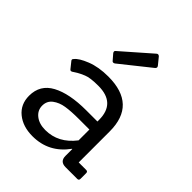

<svg xmlns="http://www.w3.org/2000/svg" viewBox="-218 -888 1015 1015"><g transform="rotate(45 290.0 -380.0)"><path d="M529 0H442Q399 0 399 -42V-93H397Q324 8 202 8Q130 8 84 -29.5Q38 -67 38 -131Q38 -213 109.5 -251.5Q181 -290 306 -290H390V-302Q390 -427 260 -427Q199 -427 172 -415.5Q145 -404 133.5 -397Q122 -390 116 -386Q101 -374 94 -384L66 -419Q59 -427 68 -435Q85 -457 138 -478Q191 -499 263 -499Q473 -499 473 -299V-67H529Q541 -67 541 -55V-12Q541 0 529 0ZM390 -230H311Q253 -230 215 -224Q177 -218 150.5 -198Q124 -178 124 -143Q124 -108 152.5 -85.5Q181 -63 227 -63Q324 -63 390 -149ZM238 -572Q233 -569 228 -569Q223 -569 219 -575L194 -604Q190 -609 190 -614Q190 -619 196 -623L357 -764Q361 -768 366 -768Q371 -768 376 -763L407 -725Q411 -720 411 -715.5Q411 -711 406 -706Z"/></g></svg>

Font: Sanchez
Style: Regular
Weight: 400
Designer: Daniel Hernández
Foundry: LatinoType
Version: Version 1.001